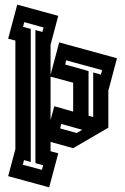

<svg xmlns="http://www.w3.org/2000/svg" viewBox="-20 -804 537 824"><path d="M15 -48 46 -164V-630L15 -638L54 -784L230 -736L197 -612V-483L234 -622L482 -554L445 -415V-256L294 -168L197 -195V-155L230 -146L191 0ZM112 -109 83 -117 78 -97 160 -75 165 -95 132 -104V-675L162 -667L167 -686L84 -709L79 -689L112 -680ZM360 -499V-307L380 -302V-493L413 -484L418 -503L264 -545L260 -527ZM294 -449 197 -475V-289L213 -348L294 -325ZM238 -253 309 -233 333 -247 243 -272Z"/></svg>

Font: Blaka Hollow
Style: Regular
Weight: 400
Designer: Mohamed Gaber
Foundry: Kief Type Foundry
Version: Version 1.003; ttfautohint (v1.8.4.7-5d5b)